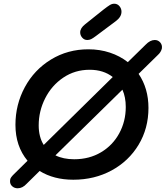

<svg xmlns="http://www.w3.org/2000/svg" viewBox="-20 -973 891 1032"><path d="M850 -712Q845 -692 828 -677L725 -576Q778 -498 778 -393Q778 -283 725 -195Q672 -107 580 -57Q488 -7 374 -7Q269 -7 193 -54L123 15Q101 39 75 39Q58 39 46 28.5Q34 18 34 2Q34 -8 36.5 -14Q39 -20 49 -31L128 -109Q63 -187 63 -302Q63 -411 113.5 -504.5Q164 -598 254 -653Q344 -708 455 -708Q517 -708 571 -690Q625 -672 667 -639L763 -733Q787 -758 812 -758Q830 -758 841.5 -744.5Q853 -731 850 -712ZM215 -194 586 -559Q536 -598 462 -598Q383 -598 320.5 -556Q258 -514 223 -445Q188 -376 188 -299Q188 -237 215 -194ZM638 -491 278 -138Q320 -117 379 -117Q460 -117 523 -154.5Q586 -192 621 -256.5Q656 -321 656 -398Q656 -451 638 -491ZM411 -799Q411 -822 438 -843L537 -922Q559 -939 570.5 -946Q582 -953 594 -953Q611 -953 622 -940Q633 -927 633 -910Q633 -882 602 -859L495 -779Q479 -767 469.5 -762.5Q460 -758 449 -758Q433 -758 422 -770.5Q411 -783 411 -799Z"/></svg>

Font: Mali SemiBold
Style: Italic
Weight: 600
Italic angle: -10°
Version: Version 1.000; ttfautohint (v1.6)